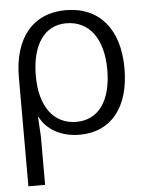

<svg xmlns="http://www.w3.org/2000/svg" viewBox="-53 -576 632 835"><g transform="rotate(-5 262.5 -158.5)"><path d="M265 -533C122 -533 37 -431 37 -259V216H110V5L105 -81H107C136 -23 200 12 279 12C417 12 498 -89 498 -259C498 -431 411 -533 265 -533ZM111 -259C111 -395 167 -476 262 -476C363 -476 423 -395 423 -259C423 -125 367 -45 270 -45C171 -45 111 -125 111 -259Z"/></g></svg>

Font: Non Bureau Light
Style: Regular
Weight: 300
Designer: Jona Saucedo
Foundry: Non Foundry
Version: Version 1.000;FEAKit 1.0